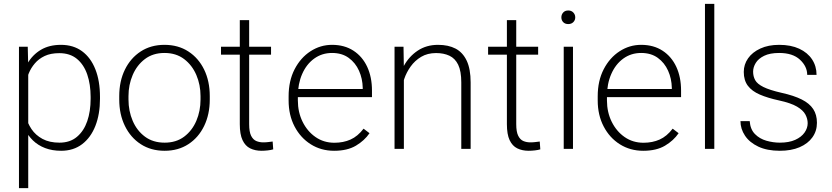

<svg xmlns="http://www.w3.org/2000/svg" viewBox="-20 -770 4303 993"><path d="M296.4 9.8Q250 9.8 213.4 -4.2Q176.8 -18.1 150.4 -43.7Q124 -69.3 107.9 -103Q91.8 -136.7 85.9 -176.3V-338.4Q96.2 -397.5 122.6 -442.4Q148.9 -487.3 191.9 -512.7Q234.9 -538.1 295.4 -538.1Q359.4 -538.1 404.3 -505.1Q449.2 -472.2 473.1 -411.9Q497.1 -351.6 497.1 -269V-258.8Q497.1 -179.7 473.4 -119.1Q449.7 -58.6 404.8 -24.4Q359.9 9.8 296.4 9.8ZM78.1 203.1V-528.3H123.5L126 -426.8V203.1ZM287.6 -32.2Q342.3 -32.2 377.9 -62.3Q413.6 -92.3 431.2 -143.3Q448.7 -194.3 448.7 -258.8V-269Q448.7 -333.5 431.2 -384.8Q413.6 -436 377.7 -465.6Q341.8 -495.1 286.6 -495.1Q242.2 -495.1 211.2 -480.5Q180.2 -465.8 160.2 -442.1Q140.1 -418.5 128.9 -390.9Q117.7 -363.3 112.3 -338.4V-172.4Q121.6 -134.3 142.8 -102.5Q164.1 -70.8 200 -51.5Q235.8 -32.2 287.6 -32.2Z M596.7 -272.9Q596.7 -350.1 626 -409.9Q655.3 -469.7 707.8 -503.9Q760.3 -538.1 830.6 -538.1Q901.4 -538.1 954.1 -503.9Q1006.8 -469.7 1035.9 -409.9Q1064.9 -350.1 1064.9 -272.9V-255.4Q1064.9 -178.7 1035.9 -118.7Q1006.8 -58.6 954.3 -24.4Q901.9 9.8 831.5 9.8Q760.7 9.8 708 -24.4Q655.3 -58.6 626 -118.7Q596.7 -178.7 596.7 -255.4ZM644.5 -255.4Q644.5 -195.8 666.3 -145Q688 -94.2 729.7 -63.2Q771.5 -32.2 831.5 -32.2Q891.1 -32.2 932.4 -63.2Q973.6 -94.2 995.4 -145Q1017.1 -195.8 1017.1 -255.4V-272.9Q1017.1 -331.5 995.4 -382.3Q973.6 -433.1 932.1 -464.6Q890.6 -496.1 830.6 -496.1Q771 -496.1 729.5 -464.6Q688 -433.1 666.3 -382.3Q644.5 -331.5 644.5 -272.9Z M1381.8 -487.3H1123V-528.3H1381.8ZM1268.6 -666V-127.9Q1268.6 -87.9 1278.8 -67.6Q1289.1 -47.4 1305.7 -40.5Q1322.3 -33.7 1341.3 -33.7Q1355 -33.7 1366.9 -35.2Q1378.9 -36.6 1390.1 -38.1L1393.1 2.4Q1382.3 5.9 1365.2 7.8Q1348.1 9.8 1333 9.8Q1299.3 9.8 1273.9 -2.7Q1248.5 -15.1 1234.4 -45.2Q1220.2 -75.2 1220.2 -127.9V-666Z M1708 9.8Q1640.6 9.8 1587.4 -23.7Q1534.2 -57.1 1503.4 -116Q1472.7 -174.8 1472.7 -250.5V-272Q1472.7 -352.1 1503.7 -411.9Q1534.7 -471.7 1585.9 -504.9Q1637.2 -538.1 1697.3 -538.1Q1761.7 -538.1 1808.1 -507.8Q1854.5 -477.5 1879.2 -424.3Q1903.8 -371.1 1903.8 -301.8V-267.6H1502V-309.6H1856V-315.9Q1855 -363.3 1836.7 -404.3Q1818.4 -445.3 1783.4 -470.7Q1748.5 -496.1 1697.3 -496.1Q1645 -496.1 1605 -467Q1564.9 -438 1542.7 -387.2Q1520.5 -336.4 1520.5 -272V-250.5Q1520.5 -189.9 1544.9 -140.4Q1569.3 -90.8 1611.8 -61.3Q1654.3 -31.7 1709.5 -31.7Q1755.9 -31.7 1793 -48.3Q1830.1 -64.9 1860.4 -104.5L1891.1 -81.1Q1865.2 -43 1820.8 -16.6Q1776.4 9.8 1708 9.8Z M2068.8 0H2020.5V-528.3H2066.9L2068.8 -415.5ZM2036.6 -320.3Q2041.5 -379.4 2068.4 -428.7Q2095.2 -478 2140.4 -508.1Q2185.5 -538.1 2245.6 -538.1Q2298.8 -538.1 2336.2 -518.6Q2373.5 -499 2393.8 -456.1Q2414.1 -413.1 2414.1 -343.3V0H2365.7V-343.8Q2365.7 -402.3 2349.6 -435.3Q2333.5 -468.3 2304.2 -481.9Q2274.9 -495.6 2235.4 -495.6Q2190.9 -495.6 2158.2 -476.1Q2125.5 -456.5 2103.8 -426Q2082 -395.5 2070.8 -362.1Q2059.6 -328.6 2058.6 -301.3Z M2763.2 -487.3H2504.4V-528.3H2763.2ZM2649.9 -666V-127.9Q2649.9 -87.9 2660.2 -67.6Q2670.4 -47.4 2687 -40.5Q2703.6 -33.7 2722.7 -33.7Q2736.3 -33.7 2748.3 -35.2Q2760.3 -36.6 2771.5 -38.1L2774.4 2.4Q2763.7 5.9 2746.6 7.8Q2729.5 9.8 2714.4 9.8Q2680.7 9.8 2655.3 -2.7Q2629.9 -15.1 2615.7 -45.2Q2601.6 -75.2 2601.6 -127.9V-666Z M2918.9 -715.8Q2935.1 -715.8 2945.1 -705.3Q2955.1 -694.8 2955.1 -680.2Q2955.1 -665.5 2945.1 -655.5Q2935.1 -645.5 2918.9 -645.5Q2902.3 -645.5 2892.8 -655.5Q2883.3 -665.5 2883.3 -680.2Q2883.3 -694.8 2892.8 -705.3Q2902.3 -715.8 2918.9 -715.8ZM2943.4 0H2895.5V-528.3H2943.4Z M3306.6 9.8Q3239.3 9.8 3186 -23.7Q3132.8 -57.1 3102.1 -116Q3071.3 -174.8 3071.3 -250.5V-272Q3071.3 -352.1 3102.3 -411.9Q3133.3 -471.7 3184.6 -504.9Q3235.8 -538.1 3295.9 -538.1Q3360.4 -538.1 3406.7 -507.8Q3453.1 -477.5 3477.8 -424.3Q3502.4 -371.1 3502.4 -301.8V-267.6H3100.6V-309.6H3454.6V-315.9Q3453.6 -363.3 3435.3 -404.3Q3417 -445.3 3382.1 -470.7Q3347.2 -496.1 3295.9 -496.1Q3243.7 -496.1 3203.6 -467Q3163.6 -438 3141.4 -387.2Q3119.1 -336.4 3119.1 -272V-250.5Q3119.1 -189.9 3143.6 -140.4Q3168 -90.8 3210.4 -61.3Q3252.9 -31.7 3308.1 -31.7Q3354.5 -31.7 3391.6 -48.3Q3428.7 -64.9 3459 -104.5L3489.7 -81.1Q3463.9 -43 3419.4 -16.6Q3375 9.8 3306.6 9.8Z M3674.3 0H3626V-750H3674.3Z M4013.2 9.8Q3947.3 9.8 3901.9 -11.7Q3856.4 -33.2 3833 -68.4Q3809.6 -103.5 3809.6 -143.6H3857.4Q3860.4 -101.1 3884.5 -76.7Q3908.7 -52.2 3943.6 -42.2Q3978.5 -32.2 4013.2 -32.2Q4060.5 -32.2 4092.5 -46.6Q4124.5 -61 4140.9 -84.2Q4157.2 -107.4 4157.2 -132.8Q4157.2 -155.3 4145.5 -177.5Q4133.8 -199.7 4102.1 -218.5Q4070.3 -237.3 4009.3 -250.5Q3950.7 -263.2 3909.9 -280.8Q3869.1 -298.3 3847.9 -326.4Q3826.7 -354.5 3826.7 -397.9Q3826.7 -436.5 3848.9 -468.3Q3871.1 -500 3912.4 -519Q3953.6 -538.1 4009.8 -538.1Q4070.3 -538.1 4113.5 -518.1Q4156.7 -498 4179.9 -462.9Q4203.1 -427.7 4203.1 -382.8H4154.8Q4154.8 -426.3 4117.4 -461.2Q4080.1 -496.1 4009.8 -496.1Q3961.9 -496.1 3932.1 -481.4Q3902.3 -466.8 3888.7 -444.6Q3875 -422.4 3875 -399.4Q3875 -375 3885.7 -355.5Q3896.5 -335.9 3928.2 -320.1Q3960 -304.2 4022 -290Q4085.9 -275.9 4126.2 -255.6Q4166.5 -235.4 4185.8 -206.1Q4205.1 -176.8 4205.1 -134.8Q4205.1 -92.3 4181.6 -59.6Q4158.2 -26.9 4115.2 -8.5Q4072.3 9.8 4013.2 9.8Z"/></svg>

Font: Heebo ExtraLight
Style: Regular
Weight: 250
Designer: Oded Ezer
Foundry: Ezer Type House
Version: Version 3.100